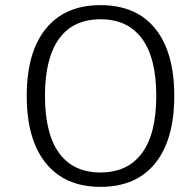

<svg xmlns="http://www.w3.org/2000/svg" viewBox="-20 -723 755 747"><path d="M658 -350Q658 -180 584 -88Q510 4 371 4Q233 4 158.5 -88Q84 -180 84 -350Q84 -520 158.5 -611.5Q233 -703 371 -703Q510 -703 584 -611.5Q658 -520 658 -350ZM155 -350Q155 -203 210 -127.5Q265 -52 371 -52Q477 -52 532.5 -127.5Q588 -203 588 -350Q588 -497 532.5 -572.5Q477 -648 371 -648Q265 -648 210 -572.5Q155 -497 155 -350Z"/></svg>

Font: Gontserrat Light
Style: Regular
Weight: 300
Designer: Julieta Ulanovsky
Foundry: Julieta Ulanovsky
Version: Version 6.001